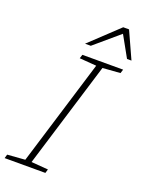

<svg xmlns="http://www.w3.org/2000/svg" viewBox="-199 -1016 832 1098"><g transform="rotate(20 217.5 -467.5)"><path d="M284 -675.5 181 -683.5 188.5 -707H436.5L429 -683.5L322 -675.5L125 -31.5L227.5 -23.5L220.5 0H-27.5L-20.5 -23.5L87 -31.5ZM181 -772 354 -935H389.5L463.5 -772H436.5L365.5 -899.5L216 -772Z"/></g></svg>

Font: Newsreader 6pt ExtraLight
Style: Italic
Weight: 275
Italic angle: -17°
Designer: Hugues Gentile
Foundry: Production Type
Version: Version 1.003; ttfautohint (v1.8.3)